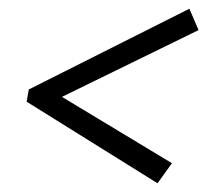

<svg xmlns="http://www.w3.org/2000/svg" viewBox="-20 -501 499 440"><path d="M374 -127 341 -81 41 -268 46 -296 414 -481 435 -432 122 -279Z"/></svg>

Font: Piazzolla 24pt
Style: Italic
Weight: 400
Italic angle: -11.3°
Designer: Juan Pablo del Peral
Foundry: Huerta Tipografica
Version: Version 2.005